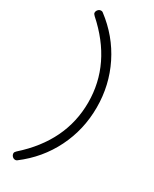

<svg xmlns="http://www.w3.org/2000/svg" viewBox="-258 -829 918 1148"><g transform="rotate(30 201.0 -255.0)"><path d="M73 260Q61 260 52.5 251Q44 242 44 230Q44 222 55 212Q280 12 280 -255Q280 -522 55 -722Q44 -732 44 -740Q44 -752 52.5 -761Q61 -770 73 -770Q80 -770 85 -766Q207 -674 273 -541Q339 -408 339 -255Q339 -102 273 31Q207 164 85 256Q80 260 73 260Z"/></g></svg>

Font: Solway Light
Style: Regular
Weight: 300
Designer: Mariya V. Pigoulevskaya
Foundry: The Northern Block Ltd.
Version: Version 1.000;hotconv 1.0.109;makeotfexe 2.5.65596